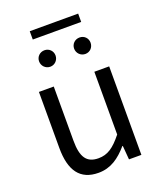

<svg xmlns="http://www.w3.org/2000/svg" viewBox="-162 -992 931 1107"><g transform="rotate(-20 303.5 -438.5)"><path d="M250 13C325 13 379 -26 430 -85H433L440 0H516V-543H425V-158C373 -93 334 -66 278 -66C206 -66 176 -109 176 -210V-543H85V-199C85 -61 136 13 250 13ZM197 -657C225 -657 247 -680 247 -708C247 -736 225 -758 197 -758C168 -758 146 -736 146 -708C146 -680 168 -657 197 -657ZM155 -839H452V-890H155ZM412 -657C441 -657 462 -680 462 -708C462 -736 441 -758 412 -758C383 -758 361 -736 361 -708C361 -680 383 -657 412 -657Z"/></g></svg>

Font: Noto Sans Mono CJK JP Regular
Style: Regular
Weight: 400
Designer: Ryoko NISHIZUKA (kana & ideographs); Paul D. Hunt (Latin, Greek & Cyrillic); Wenlong ZHANG (bopomofo); Sandoll Communica
Foundry: Adobe Systems Incorporated
Version: Version 1.004;PS 1.004;hotconv 1.0.82;makeotf.lib2.5.63406